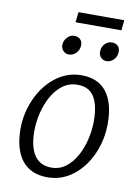

<svg xmlns="http://www.w3.org/2000/svg" viewBox="-97 -959 749 1032"><g transform="rotate(10 277.0 -443.5)"><path d="M235 8Q143 8 95.5 -52.5Q48 -113 48 -224Q48 -310.5 84 -390Q119.5 -468 181.8 -516Q244 -564 322 -564Q413 -564 459 -504Q505 -444 505 -333Q505 -245.5 471 -167Q436.5 -88.5 374.8 -40.2Q313 8 235 8ZM247 -47Q291.5 -47 325.2 -72.8Q359 -98.5 382.2 -140.5Q405.5 -182.5 417.2 -233Q429 -283.5 429 -333Q429 -418 400.8 -464Q372.5 -510 310 -510Q264 -510 229 -484Q194 -458 170.5 -415.8Q147 -373.5 135 -323.5Q123 -273.5 123 -225Q123 -139 154 -93Q185 -47 247 -47ZM233 -662Q216 -662 203.5 -674.8Q191 -687.5 191 -706Q191 -730 207.8 -748Q224.5 -766 246 -766Q266.5 -766 278.8 -754.5Q291 -743 291 -724Q291 -698 274 -680Q257 -662 233 -662ZM439 -662Q421 -662 409 -674.8Q397 -687.5 397 -706Q397 -731 413 -748.5Q429 -766 452 -766Q472.5 -766 484.2 -754.5Q496 -743 496 -724Q496 -698 479.2 -680Q462.5 -662 439 -662ZM240 -839 246 -895H496L490 -839Z"/></g></svg>

Font: Merriweather Sans Light
Style: Italic
Weight: 300
Italic angle: -7.5°
Designer: Eben Sorkin
Foundry: Eben Sorkin
Version: Version 2.001; ttfautohint (v1.8.3)